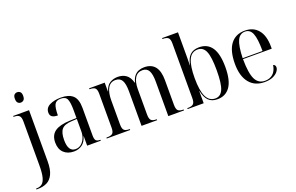

<svg xmlns="http://www.w3.org/2000/svg" viewBox="-122 -1227 2985 1934"><g transform="rotate(-20 1370.0 -260.0)"><path d="M143 -636Q125 -636 112 -648.5Q99 -661 99 -692Q99 -723 112 -735Q125 -747 143 -747Q161 -747 174.5 -735Q188 -723 188 -692Q188 -661 174.5 -648.5Q161 -636 143 -636ZM-9 240V230H-2Q31 230 54.5 212.5Q78 195 90 149.5Q102 104 102 21V-450Q102 -494 85 -510Q68 -526 29 -526H24V-536H194V10Q194 100 169.5 150Q145 200 103 220Q61 240 7 240Z M479 10Q411 10 370.5 -29Q330 -68 330 -139Q330 -217 382 -254.5Q434 -292 540 -296L616 -299V-381Q616 -464 600.5 -500Q585 -536 532 -536Q482 -536 465.5 -501.5Q449 -467 449 -387Q409 -387 388.5 -401Q368 -415 368 -446Q368 -497 417 -521.5Q466 -546 538 -546Q622 -546 665 -507Q708 -468 708 -373V-79Q708 -38 720.5 -24Q733 -10 765 -10H768V0H622V-102H620Q605 -45 567.5 -17.5Q530 10 479 10ZM502 -7Q536 -7 561.5 -27.5Q587 -48 601.5 -81.5Q616 -115 616 -156V-288L559 -285Q482 -281 452.5 -246Q423 -211 423 -132Q423 -7 502 -7Z M832 0V-10H840Q882 -10 898.5 -25.5Q915 -41 915 -86V-449Q915 -494 899 -510Q883 -526 841 -526H838V-536H1005V-441H1007Q1025 -501 1062.5 -523.5Q1100 -546 1147 -546Q1198 -546 1235 -520.5Q1272 -495 1290 -431H1292Q1303 -476 1324 -501Q1345 -526 1372.5 -536Q1400 -546 1430 -546Q1584 -546 1584 -352V-88Q1584 -42 1600 -26Q1616 -10 1657 -10H1660V0H1492V-369Q1492 -449 1471.5 -486.5Q1451 -524 1404 -524Q1350 -524 1323 -480Q1296 -436 1296 -360V-89Q1296 -43 1312 -26.5Q1328 -10 1369 -10H1372V0H1205V-369Q1205 -451 1184 -487.5Q1163 -524 1115 -524Q1060 -524 1033 -476.5Q1006 -429 1006 -346V-88Q1006 -42 1022 -26Q1038 -10 1081 -10H1083V0Z M2017 10Q1956 10 1921.5 -25Q1887 -60 1873 -131H1871V0H1699V-10H1706Q1748 -10 1764.5 -26.5Q1781 -43 1781 -85V-675Q1781 -719 1764 -734.5Q1747 -750 1706 -750H1702V-760H1872V-575Q1872 -548 1872 -503Q1872 -458 1871 -406H1873Q1885 -477 1920.5 -511.5Q1956 -546 2019 -546Q2109 -546 2155 -477.5Q2201 -409 2201 -268Q2201 -126 2153 -58Q2105 10 2017 10ZM1999 -5Q2056 -5 2082 -64.5Q2108 -124 2108 -269Q2108 -410 2082.5 -470Q2057 -530 1998 -530Q1932 -530 1902 -465Q1872 -400 1872 -268Q1872 -133 1903.5 -69Q1935 -5 1999 -5Z M2522 10Q2417 10 2359.5 -62Q2302 -134 2302 -264Q2302 -404 2356 -475Q2410 -546 2509 -546Q2600 -546 2651.5 -484Q2703 -422 2703 -304V-282H2395Q2396 -130 2428 -65.5Q2460 -1 2531 -1Q2582 -1 2616 -31Q2650 -61 2660 -123Q2672 -120 2678 -111Q2684 -102 2684 -91Q2684 -70 2666.5 -46.5Q2649 -23 2613 -6.5Q2577 10 2522 10ZM2608 -292Q2608 -423 2585 -479.5Q2562 -536 2508 -536Q2452 -536 2425.5 -479.5Q2399 -423 2395 -292Z"/></g></svg>

Font: Noto Serif Display SemiCondensed
Style: Regular
Weight: 400
Width: 4
Designer: Monotype Design Team
Foundry: Monotype Imaging Inc.
Version: Version 2.009